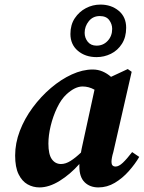

<svg xmlns="http://www.w3.org/2000/svg" viewBox="-20 -802 627 837"><path d="M191 -176Q191 -129 206 -108Q221 -87 246 -87Q266 -87 287.5 -100.5Q309 -114 333 -137Q334 -142 334.5 -146Q335 -150 336 -154L392 -411Q367 -425 340 -425Q307 -425 270 -391Q247 -370 229 -332.5Q211 -295 201 -253.5Q191 -212 191 -176ZM409 15Q372 15 349 -7.5Q326 -30 326 -76Q326 -79 326 -82Q326 -85 326 -87Q286 -42 240 -13.5Q194 15 152 15Q124 15 100 1.5Q76 -12 61 -42.5Q46 -73 46 -124Q46 -178 66.5 -231.5Q87 -285 122.5 -333Q158 -381 202 -418.5Q246 -456 293 -477.5Q340 -499 384 -499Q407 -499 427 -490.5Q447 -482 464 -467L537 -501L554 -489L474 -139Q470 -126 468 -115Q466 -104 466 -96Q466 -76 484 -76Q498 -76 515.5 -92.5Q533 -109 556 -139L587 -118Q569 -87 541.5 -56Q514 -25 480.5 -5Q447 15 409 15ZM401 -553Q352 -553 319.5 -580.5Q287 -608 287 -654Q287 -694 306 -722.5Q325 -751 354.5 -766.5Q384 -782 418 -782Q465 -782 497.5 -755Q530 -728 530 -681Q530 -640 511.5 -611Q493 -582 463.5 -567.5Q434 -553 401 -553ZM401 -603Q430 -603 449.5 -624Q469 -645 469 -676Q469 -697 456 -714.5Q443 -732 415 -732Q385 -732 367 -709.5Q349 -687 349 -659Q349 -637 362.5 -620Q376 -603 401 -603Z"/></svg>

Font: Source Serif Pro
Style: Bold Italic
Weight: 700
Italic angle: -12°
Designer: Frank Grießhammer
Foundry: Adobe Systems Incorporated
Version: Version 3.001;hotconv 1.0.111;makeotfexe 2.5.65597